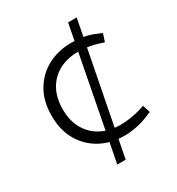

<svg xmlns="http://www.w3.org/2000/svg" viewBox="-169 -805 837 910"><g transform="rotate(-30 249.5 -350.0)"><path d="M206 0 341 -700H388L252 0ZM304 -101Q232 -101 175.5 -131.5Q119 -162 85.5 -218.5Q52 -275 52 -355Q52 -436 86.5 -493Q121 -550 178 -579.5Q235 -609 305 -609Q337 -609 370.5 -603.5Q404 -598 434 -584L459 -574L445 -531L417 -540Q391 -548 364 -552Q337 -556 312 -556Q254 -556 209 -532.5Q164 -509 138.5 -464Q113 -419 113 -355Q113 -292 139 -247Q165 -202 210.5 -178.5Q256 -155 314 -155Q339 -155 366 -159Q393 -163 419 -170L451 -180L464 -139L435 -127Q404 -114 370 -107.5Q336 -101 304 -101Z"/></g></svg>

Font: REM Medium ExtraLight
Style: Regular
Weight: 250
Version: Version 1.005;gftools[0.9.28]